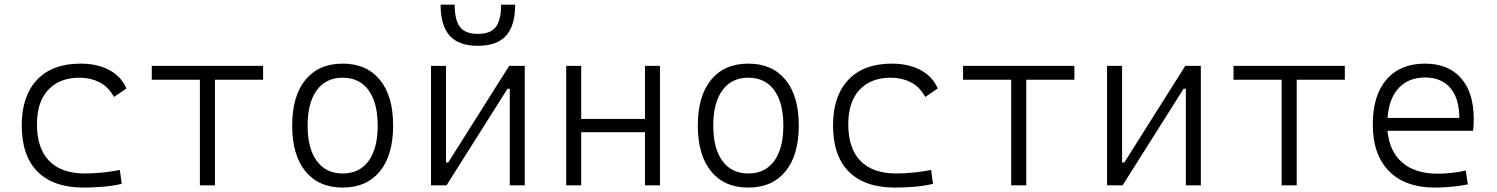

<svg xmlns="http://www.w3.org/2000/svg" viewBox="-20 -803 6485 832"><path d="M342.8 9.8Q211.9 9.8 143.1 -58.8Q74.2 -127.4 74.2 -259.8Q74.2 -386.7 140.4 -457Q206.5 -527.3 329.1 -527.3Q401.9 -527.3 453.9 -499.3Q505.9 -471.2 527.8 -419.9L474.1 -382.8Q449.2 -427.7 410.4 -447Q371.6 -466.3 325.2 -466.3Q237.8 -466.3 189 -413.8Q140.1 -361.3 140.1 -264.6Q140.1 -159.7 193.4 -105.5Q246.6 -51.3 348.1 -51.3Q386.7 -51.3 424.8 -55.4Q462.9 -59.6 499.5 -66.4L507.3 -6.3Q467.3 2.9 425.3 6.3Q383.3 9.8 342.8 9.8Z M846.2 0V-457.5H637.7V-517.6H1120.1V-457.5H911.6V0Z M1464.8 9.8Q1361.3 9.8 1303.7 -60.5Q1246.1 -130.9 1246.1 -258.8Q1246.1 -387.2 1303.7 -457.3Q1361.3 -527.3 1464.8 -527.3Q1568.4 -527.3 1626 -457.3Q1683.6 -387.2 1683.6 -258.8Q1683.6 -130.9 1626 -60.5Q1568.4 9.8 1464.8 9.8ZM1464.8 -51.3Q1537.6 -51.3 1577.1 -105.5Q1616.7 -159.7 1616.7 -258.8Q1616.7 -357.9 1577.1 -412.1Q1537.6 -466.3 1464.8 -466.3Q1392.6 -466.3 1352.8 -412.1Q1313 -357.9 1313 -258.8Q1313 -159.7 1352.8 -105.5Q1392.6 -51.3 1464.8 -51.3Z M1847.7 0V-517.6H1912.6V-99.1H1922.4L2186.5 -517.6H2253.9V0H2189V-418.5H2179.2L1915 0ZM2050.8 -604.5Q1967.3 -604.5 1928.2 -648.7Q1889.2 -692.9 1889.2 -782.7H1950.2Q1950.2 -716.3 1973.1 -686.3Q1996.1 -656.2 2050.8 -656.2Q2106.9 -656.2 2129.2 -687Q2151.4 -717.8 2151.4 -782.7H2212.4Q2212.4 -692.4 2173.1 -648.4Q2133.8 -604.5 2050.8 -604.5Z M2774.9 0V-230H2498.5V0H2433.6V-517.6H2498.5V-287.6H2774.9V-517.6H2839.8V0Z M3222.7 9.8Q3119.1 9.8 3061.5 -60.5Q3003.9 -130.9 3003.9 -258.8Q3003.9 -387.2 3061.5 -457.3Q3119.1 -527.3 3222.7 -527.3Q3326.2 -527.3 3383.8 -457.3Q3441.4 -387.2 3441.4 -258.8Q3441.4 -130.9 3383.8 -60.5Q3326.2 9.8 3222.7 9.8ZM3222.7 -51.3Q3295.4 -51.3 3335 -105.5Q3374.5 -159.7 3374.5 -258.8Q3374.5 -357.9 3335 -412.1Q3295.4 -466.3 3222.7 -466.3Q3150.4 -466.3 3110.6 -412.1Q3070.8 -357.9 3070.8 -258.8Q3070.8 -159.7 3110.6 -105.5Q3150.4 -51.3 3222.7 -51.3Z M3858.4 9.8Q3727.5 9.8 3658.7 -58.8Q3589.8 -127.4 3589.8 -259.8Q3589.8 -386.7 3656 -457Q3722.2 -527.3 3844.7 -527.3Q3917.5 -527.3 3969.5 -499.3Q4021.5 -471.2 4043.5 -419.9L3989.7 -382.8Q3964.8 -427.7 3926 -447Q3887.2 -466.3 3840.8 -466.3Q3753.4 -466.3 3704.6 -413.8Q3655.8 -361.3 3655.8 -264.6Q3655.8 -159.7 3709 -105.5Q3762.2 -51.3 3863.8 -51.3Q3902.3 -51.3 3940.4 -55.4Q3978.5 -59.6 4015.1 -66.4L4022.9 -6.3Q3982.9 2.9 3940.9 6.3Q3898.9 9.8 3858.4 9.8Z M4361.8 0V-457.5H4153.3V-517.6H4635.7V-457.5H4427.2V0Z M4777.3 0V-517.6H4842.3V-99.1H4852.1L5116.2 -517.6H5183.6V0H5118.7V-418.5H5108.9L4844.7 0Z M5533.7 0V-457.5H5325.2V-517.6H5807.6V-457.5H5599.1V0Z M6197.8 9.8Q6069.3 9.8 5999 -61.5Q5928.7 -132.8 5928.7 -263.7Q5928.7 -389.2 5988 -458.3Q6047.4 -527.3 6154.8 -527.3Q6255.4 -527.3 6310.8 -464.8Q6366.2 -402.3 6366.2 -287.1Q6366.2 -256.8 6363.3 -236.3H5992.7Q6000.5 -147 6056.6 -98.6Q6112.8 -50.3 6209.5 -50.3Q6270 -50.3 6331.5 -64L6340.8 -3.9Q6306.6 2.9 6269.5 6.3Q6232.4 9.8 6197.8 9.8ZM5992.7 -292H6303.7Q6303.7 -376 6264.9 -421.6Q6226.1 -467.3 6155.8 -467.3Q6083.5 -467.3 6041 -421.4Q5998.5 -375.5 5992.7 -292Z"/></svg>

Font: CaskaydiaCove NFP Light
Style: Regular
Weight: 300
Designer: Aaron Bell
Foundry: Saja Typeworks
Version: Version 2111.001; VTT 6.35;Nerd Fonts 3.1.1